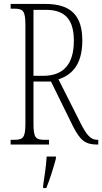

<svg xmlns="http://www.w3.org/2000/svg" viewBox="-20 -734 519 975"><path d="M34 0H229V-24H207C160 -24 150 -35 150 -108V-320H239L351 -92C388 -20 414 0 474 0H479V-24H474C439 -24 418 -52 389 -109L277 -331C337 -351 398 -397 398 -528C398 -651 344 -714 211 -714H34V-690H51C98 -690 109 -679 109 -606V-108C109 -35 98 -24 51 -24H34ZM199 -349H150V-684H214C317 -684 355 -627 355 -527C355 -412 306 -349 199 -349ZM199 208V221H215C232 181 253 113 264 71V61H217C214 113 206 160 199 208Z"/></svg>

Font: Noto Serif Sinhala ExtraCondensed ExtraLight
Style: Regular
Weight: 200
Width: 2
Designer: Jelle Bosma - Monotype Design Team
Foundry: Monotype Imaging Inc.
Version: Version 2.007